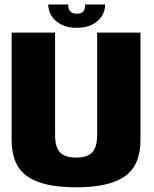

<svg xmlns="http://www.w3.org/2000/svg" viewBox="-20 -818 674 842"><path d="M313.5 3.5Q458.5 3.5 527.2 -44.5Q596 -92.5 596 -204.5V-675H406V-226Q406 -173.5 384.8 -150.2Q363.5 -127 313.5 -127Q263.5 -127 242.5 -150.5Q221.5 -174 221.5 -226V-675H31V-204.5Q31 -92.5 99.8 -44.5Q168.5 3.5 313.5 3.5ZM316.5 -696Q356.5 -696 384.2 -710Q412 -724 426.5 -747Q441 -770 441 -798.5H353.5Q353.5 -785 350.2 -776Q347 -767 338.8 -762.5Q330.5 -758 316.5 -758Q304 -758 295.8 -762.5Q287.5 -767 283.2 -775.8Q279 -784.5 279 -798.5H191.5Q191.5 -770 206.8 -747Q222 -724 249.8 -710Q277.5 -696 316.5 -696Z"/></svg>

Font: Anybody SemiCondensed ExtraBold
Style: Regular
Weight: 800
Width: 4
Version: Version 1.113;gftools[0.9.25]